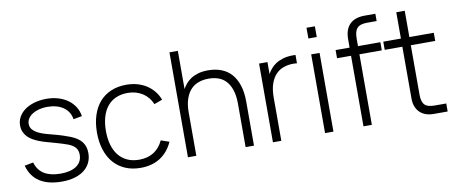

<svg xmlns="http://www.w3.org/2000/svg" viewBox="-66 -1009 3083 1297"><g transform="rotate(-10 1475.5 -360.0)"><path d="M269.5 14Q177 14 119 -22.8Q61 -59.5 40 -135.5L100 -147Q116 -92.5 158.8 -66.5Q201.5 -40.5 270 -40.5Q340.5 -40.5 379.8 -67.8Q419 -95 419 -145Q419 -170.5 405.8 -189.8Q392.5 -209 356.5 -224Q341 -230 315.5 -238Q290 -246 259 -254.5Q235.5 -261 211.2 -267.8Q187 -274.5 164.5 -283.2Q142 -292 122.2 -303.2Q102.5 -314.5 88 -329.5Q73.5 -344.5 65 -364Q56.5 -383.5 56.5 -409Q56.5 -440.5 71.8 -467.2Q87 -494 114.2 -513.5Q141.5 -533 179.2 -544Q217 -555 262 -555Q306 -555 343.2 -543.8Q380.5 -532.5 408.8 -512Q437 -491.5 455.2 -462.8Q473.5 -434 478.5 -398.5L419.5 -387.5Q415.5 -414 402.5 -435Q389.5 -456 368.8 -470.5Q348 -485 320 -492.8Q292 -500.5 258.5 -500.5Q228.5 -500.5 202.5 -493.8Q176.5 -487 157 -474.8Q137.5 -462.5 126.5 -445.5Q115.5 -428.5 115.5 -408.5Q115.5 -384 131 -367.8Q146.5 -351.5 169.8 -340.2Q193 -329 219.8 -321.8Q246.5 -314.5 269 -308.5Q300.5 -300.5 329.2 -291.2Q358 -282 380.5 -273Q432.5 -252 455.5 -221.2Q478.5 -190.5 478.5 -145.5Q478.5 -108.5 464 -79Q449.5 -49.5 422.5 -28.8Q395.5 -8 356.8 3Q318 14 269.5 14Z M810 15Q751.5 15 705 -5Q658.5 -25 626.2 -62Q594 -99 576.8 -151.8Q559.5 -204.5 559.5 -270Q559.5 -336 576.8 -389Q594 -442 626.2 -478.8Q658.5 -515.5 705 -535.2Q751.5 -555 810.5 -555Q850 -555 885 -545.2Q920 -535.5 948.5 -517Q977 -498.5 998.2 -472.2Q1019.5 -446 1031.5 -413.5L975.5 -393Q965 -418 948.8 -437.8Q932.5 -457.5 911.2 -471Q890 -484.5 864.2 -491.8Q838.5 -499 810 -499Q764.5 -499 729.2 -483.5Q694 -468 670 -438.5Q646 -409 633.5 -366.5Q621 -324 621 -270Q621 -218.5 633 -176.2Q645 -134 668.8 -104Q692.5 -74 728 -57.5Q763.5 -41 810 -41Q868.5 -41 910.2 -67.8Q952 -94.5 974.5 -144.5L1031.5 -125Q999.5 -55.5 943.5 -20.2Q887.5 15 810 15Z M1531.5 -296.5Q1531.5 -352 1519 -390.5Q1506.5 -429 1484.5 -453.2Q1462.5 -477.5 1431.8 -488.2Q1401 -499 1364.5 -499Q1328.5 -499 1297.2 -488.2Q1266 -477.5 1243 -453.2Q1220 -429 1206.8 -390.5Q1193.5 -352 1193.5 -296.5V0H1136V-720H1193.5V-458Q1202.5 -475 1216.8 -492.2Q1231 -509.5 1252.2 -523.5Q1273.5 -537.5 1302.8 -546.2Q1332 -555 1371 -555Q1420 -555 1460.2 -540Q1500.5 -525 1529 -493.8Q1557.5 -462.5 1573.2 -414.8Q1589 -367 1589 -301.5V0H1531.5Z M1971.5 -497.5Q1960.5 -499 1947.5 -499Q1911.5 -499 1880.2 -488.2Q1849 -477.5 1826 -453.2Q1803 -429 1789.8 -390.5Q1776.5 -352 1776.5 -296.5V0H1719V-540H1776.5V-458Q1785.5 -475 1799.8 -492.2Q1814 -509.5 1835.2 -523.5Q1856.5 -537.5 1885.8 -546.2Q1915 -555 1954 -555Q1958.5 -555 1962.8 -555Q1967 -555 1971.5 -554.5Z M2076.5 -649V-722.5H2134V-649ZM2076.5 0V-540H2134V0Z M2244 -484V-540H2340V-596.5Q2340 -664.5 2375 -699.8Q2410 -735 2478 -735H2551V-685H2486.5Q2462.5 -685 2445.5 -680Q2428.5 -675 2417.8 -663.8Q2407 -652.5 2402.2 -634.5Q2397.5 -616.5 2397.5 -591V-540H2551V-484H2397.5V0H2340V-484Z M2571 -540H2692V-720.5H2750V-540H2917.5V-484H2750V-146Q2750 -121 2754.8 -103.5Q2759.5 -86 2770 -75.2Q2780.5 -64.5 2797.5 -59.8Q2814.5 -55 2839 -55H2917.5V0H2821.5Q2791.5 0 2767.5 -8.8Q2743.5 -17.5 2726.8 -34Q2710 -50.5 2701 -74Q2692 -97.5 2692 -127V-484H2571Z"/></g></svg>

Font: Vela Sans Light
Style: Regular
Weight: 300
Designer: Principal design: Mikhail Sharanda - project Manrope.
Design modification: Ravid Balaliev
Foundry: Mikhail Sharanda
Version: Version 1.001